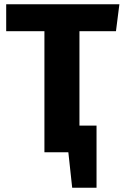

<svg xmlns="http://www.w3.org/2000/svg" viewBox="-20 -713 580 899"><path d="M352 -567V-125H432V166H318L300 0H188V-567H9V-693H539L523 -567Z"/></svg>

Font: FiraGOUPP
Style: Bold
Weight: 700
Designer: bBox Type
Foundry: bBox Type GmbH
Version: Version 1.001